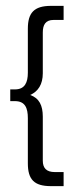

<svg xmlns="http://www.w3.org/2000/svg" viewBox="-20 -635 281 655"><path d="M154 -615C96 -615 75 -591 75 -537V-387C75 -354 65 -330 31 -330H15V-290H31C66 -290 75 -266 75 -232V-78C75 -23 96 0 154 0H197V-48H167C138 -48 126 -62 126 -87V-237C126 -275 114 -300 83 -311C110 -323 126 -347 126 -385V-524C126 -550 135 -567 163 -567H197V-615Z"/></svg>

Font: Modon Arabic
Style: Regular
Weight: 400
Designer: Ahmedzaza
Foundry: Ahmedzaza
Version: Version 2.010